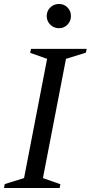

<svg xmlns="http://www.w3.org/2000/svg" viewBox="-40 -946 456 966"><path d="M-20 0 -16 -20 81 -50 197 -650 112 -680 116 -700H396L392 -681L292 -650L176 -50L264 -19L260 0ZM257 -804Q231 -804 213 -822Q195 -840 195 -865Q195 -891 213 -908.5Q231 -926 257 -926Q282 -926 299.5 -908.5Q317 -891 317 -865Q317 -840 299.5 -822Q282 -804 257 -804Z"/></svg>

Font: Wittgenstein-Italic Regular
Style: Italic
Weight: 400
Italic angle: -11°
Designer: Jörg Drees
Foundry: Jörg Drees
Version: Version 1.000; ttfautohint (v1.8.4.7-5d5b)